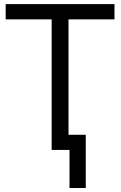

<svg xmlns="http://www.w3.org/2000/svg" viewBox="-20 -734 591 940"><path d="M320.3 186.5V0H232.9V-639.2H7.8V-713.9H540.5V-639.2H315.4V-74.2H399.9V186.5Z"/></svg>

Font: Wonky
Style: Regular
Weight: 400
Designer: Monotype Design Team
Foundry: Monotype Imaging Inc.
Version: Version 3.000